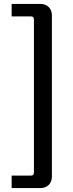

<svg xmlns="http://www.w3.org/2000/svg" viewBox="-20 -788 372 973"><path d="M185 -768Q211 -768 227 -752Q243 -736 243 -710V107Q243 133 227 149Q211 165 185 165H39V102H137Q152 102 152 86V-689Q152 -705 137 -705H39V-768Z"/></svg>

Font: Exo 2 Medium
Style: Regular
Weight: 500
Designer: Natanael Gama
Foundry: Natanael Gama
Version: Version 2.010